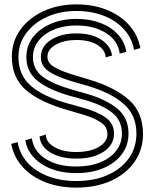

<svg xmlns="http://www.w3.org/2000/svg" viewBox="-20 -839 700 874"><path d="M327 -117Q256 -117 210 -144.5Q164 -172 160 -218L189 -226Q189 -192 227.5 -169.5Q266 -147 327 -147Q390 -147 429.5 -170Q469 -193 469 -229Q469 -263 436 -284Q403 -305 346 -321L284 -339Q160 -375 97 -430Q34 -485 34 -581Q34 -650 72.5 -703.5Q111 -757 177.5 -788Q244 -819 328 -819Q404 -819 465.5 -794.5Q527 -770 567.5 -725Q608 -680 619 -620L590 -612Q581 -665 545 -705Q509 -745 453 -767Q397 -789 328 -789Q252 -789 192.5 -761.5Q133 -734 98.5 -687Q64 -640 64 -579Q64 -497 121.5 -447.5Q179 -398 292 -367L354 -350Q423 -331 461 -304Q499 -277 499 -231Q499 -180 452 -148.5Q405 -117 327 -117ZM327 -51Q233 -51 169.5 -92.5Q106 -134 95 -201L125 -209Q133 -151 187.5 -116Q242 -81 327 -81Q389 -81 436 -100Q483 -119 509 -153Q535 -187 535 -231Q535 -292 489 -327.5Q443 -363 362 -385L301 -402Q204 -429 152 -470Q100 -511 100 -579Q100 -630 129.5 -669Q159 -708 211 -730.5Q263 -753 328 -753Q389 -753 437.5 -734.5Q486 -716 517 -682Q548 -648 555 -603L525 -595Q518 -653 463.5 -688Q409 -723 328 -723Q271 -723 226 -704.5Q181 -686 155.5 -653.5Q130 -621 130 -579Q130 -522 175.5 -489Q221 -456 308 -431L368 -414Q461 -388 513 -345.5Q565 -303 565 -231Q565 -178 535 -137.5Q505 -97 451.5 -74Q398 -51 327 -51ZM327 15Q249 15 186.5 -9.5Q124 -34 83.5 -78.5Q43 -123 31 -184L60 -192Q70 -138 105.5 -98.5Q141 -59 198 -37Q255 -15 327 -15Q409 -15 470.5 -42.5Q532 -70 566.5 -118.5Q601 -167 601 -231Q601 -316 542 -367Q483 -418 376 -449L317 -466Q244 -487 205 -512Q166 -537 166 -579Q166 -628 212 -657.5Q258 -687 328 -687Q396 -687 440 -659Q484 -631 490 -586L461 -578Q459 -613 422.5 -635Q386 -657 328 -657Q273 -657 234.5 -636Q196 -615 196 -581Q196 -550 231.5 -531Q267 -512 325 -495L382 -478Q503 -442 567 -384.5Q631 -327 631 -229Q631 -158 592.5 -102.5Q554 -47 485.5 -16Q417 15 327 15Z"/></svg>

Font: Zen Tokyo Zoo
Style: Regular
Weight: 400
Designer: Yoshimichi Ohira
Foundry: A-1 Corp ZenFonts
Version: Version 1.002; ttfautohint (v1.8.3)